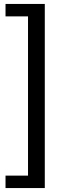

<svg xmlns="http://www.w3.org/2000/svg" viewBox="-20 -745 318 973"><path d="M8 208V145H122V-662H8V-725H207V208Z"/></svg>

Font: Libra Sans
Style: Regular
Weight: 400
Foundry: Context Ltd
Version: Version 1.000; ttfautohint (v1.3)